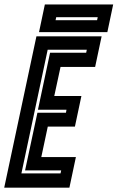

<svg xmlns="http://www.w3.org/2000/svg" viewBox="-44 -868 544 888"><path d="M-24.5 0 124.5 -700H426L396 -558.5H236L207 -424H332.5L302.5 -282.5H177L147 -141.5H307L277 0ZM55 -66H236L239 -80H72L129 -346.5H261L263.5 -360.5H131.5L187.5 -624H354.5L357.5 -638H176.5ZM136.5 -719.5 163.5 -847.5H479.5L452.5 -719.5ZM213 -774.5H405L408 -788.5H216Z"/></svg>

Font: Tourney Condensed Regular
Style: Bold Italic
Weight: 700
Width: 3
Italic angle: -12°
Designer: Tyler Finck
Foundry: Etcetera Type Co
Version: Version 1.010; ttfautohint (v1.8.3)